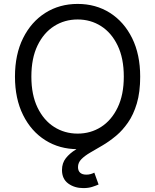

<svg xmlns="http://www.w3.org/2000/svg" viewBox="-20 -758 799 989"><path d="M379.9 10.3Q286.6 10.3 213.6 -35.6Q140.6 -81.5 98.9 -165.5Q57.1 -249.5 57.1 -363.3Q57.1 -477.5 98.9 -561.5Q140.6 -645.5 213.6 -691.7Q286.6 -737.8 379.9 -737.8Q473.6 -737.8 546.4 -691.7Q619.1 -645.5 660.6 -561.5Q702.1 -477.5 702.1 -363.3Q702.1 -249.5 660.6 -165.5Q619.1 -81.5 546.4 -35.6Q473.6 10.3 379.9 10.3ZM379.9 -69.8Q446.8 -69.8 500.5 -104Q554.2 -138.2 585.9 -203.9Q617.7 -269.5 617.7 -363.3Q617.7 -458 585.9 -523.7Q554.2 -589.4 500.5 -623.5Q446.8 -657.7 379.9 -657.7Q313 -657.7 259 -623.5Q205.1 -589.4 173.3 -523.7Q141.6 -458 141.6 -363.3Q141.6 -269.5 173.3 -203.9Q205.1 -138.2 259 -104Q313 -69.8 379.9 -69.8ZM409.2 210.9Q363.8 210.9 331.5 187.3Q299.3 163.6 299.3 117.7Q299.3 82 319.1 56.9Q338.9 31.7 371.8 11.5Q404.8 -8.8 444.1 -29.8Q483.4 -50.8 522.7 -77.4Q562 -104 594.7 -141.8Q627.4 -179.7 647.5 -233.4Q667.5 -287.1 667.5 -363.3H702.1Q702.1 -283.2 684.8 -225.1Q667.5 -167 638.9 -126.2Q610.4 -85.4 576.2 -57.1Q542 -28.8 507.8 -8.8Q473.6 11.2 445.1 27.8Q416.5 44.4 399.2 62Q381.8 79.6 381.8 102.5Q381.8 121.6 392.8 131.6Q403.8 141.6 424.8 141.6Q436.5 141.6 447 138.7Q457.5 135.7 465.8 131.3L487.8 192.4Q473.6 198.7 454.3 204.8Q435.1 210.9 409.2 210.9Z"/></svg>

Font: V-Inter
Style: Regular-375
Weight: 375
Designer: Rasmus Andersson
Foundry: rsms
Version: Version 4.000;git-4146feb